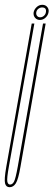

<svg xmlns="http://www.w3.org/2000/svg" viewBox="-45 -773 223 799"><path d="M-5 6Q-20 6 -24 -10Q-28 -26 -19 -78L87 -675H98L-8 -80Q-17 -30 -14.5 -17.5Q-12 -5 -3 -5Q7 -5 13.5 -17.5Q20 -30 29 -80L134 -675H145L40 -78Q31 -26 20.8 -10Q10.5 6 -5 6ZM121 -690Q108.5 -690 100.8 -699.2Q93 -708.5 95 -722Q97.5 -734 107.5 -743.5Q117.5 -753 131 -753Q144.5 -753 152 -743.5Q159.5 -734 157 -722Q155 -709.5 144.8 -699.8Q134.5 -690 121 -690ZM122 -701Q130.5 -701 137.5 -707Q144.5 -713 146 -722Q149.5 -742 130 -742Q122 -742 114.8 -736.5Q107.5 -731 106 -722Q104.5 -713 109.2 -707Q114 -701 122 -701Z"/></svg>

Font: Anybody UltraCondensed Thin
Style: Italic
Weight: 100
Width: 1
Italic angle: -10°
Designer: Tyler Finck
Foundry: Etcetera Type Company
Version: Version 1.010; ttfautohint (v1.8.3) -l 8 -r 50 -G 200 -x 14 